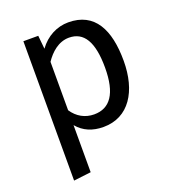

<svg xmlns="http://www.w3.org/2000/svg" viewBox="-137 -642 859 958"><g transform="rotate(-20 293.0 -163.0)"><path d="M300 -63C252 -63 211 -86 184 -127V-384C212 -426 255 -466 311 -466C390 -466 430 -401 430 -264C430 -126 384 -63 300 -63ZM334 -539C274 -539 217 -510 178 -456L171 -527H92V213L184 202V-48C218 -7 265 12 322 12C458 12 529 -104 529 -264C529 -430 474 -539 334 -539Z"/></g></svg>

Font: Fira Math
Style: Regular
Weight: 400
Designer: Xiangdong Zeng
Foundry: Xiangdong Zeng
Version: Version 0.3.4